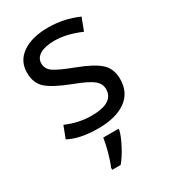

<svg xmlns="http://www.w3.org/2000/svg" viewBox="-188 -637 836 948"><g transform="rotate(-30 229.5 -162.5)"><path d="M424 -148Q424 -71 367 -30.5Q310 10 210 10Q105 10 42 -24L68 -92Q140 -61 212 -61Q339 -61 339 -140Q339 -171 311.5 -193Q284 -215 207 -244Q118 -278 79.5 -310.5Q41 -343 41 -404Q41 -471 95.5 -508.5Q150 -546 242 -546Q331 -546 413 -510L386 -439Q305 -474 236 -474Q183 -474 154 -456.5Q125 -439 125 -409Q125 -377 153 -357.5Q181 -338 263 -307Q348 -275 386 -241.5Q424 -208 424 -148ZM294 61V70Q287 99 263.5 144.5Q240 190 214 221H166V209Q178 183 190.5 137.5Q203 92 207 61Z"/></g></svg>

Font: Advent Sans Logo
Style: Regular
Weight: 400
Designer: Types & Symbols
Foundry: Types & Symbols
Version: Version 1.002